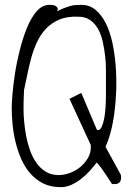

<svg xmlns="http://www.w3.org/2000/svg" viewBox="-20 -771 553 792"><path d="M28.3 -327.1Q28.3 -342.8 31.2 -380.4Q34.2 -418 41.5 -465.8Q48.8 -513.7 61.5 -564Q74.2 -614.3 91.3 -656.2Q108.4 -698.2 131.3 -724.6Q154.3 -751 184.6 -751Q188.5 -751 195.8 -750.5Q203.1 -750 209 -746.6Q214.8 -743.2 217.3 -738.3Q219.7 -733.4 215.8 -724.6Q232.4 -733.4 244.6 -737.8Q256.8 -742.2 267.6 -745.6Q278.3 -749 289.6 -750Q300.8 -751 315.4 -751Q349.6 -751 374.5 -730Q399.4 -709 416.5 -674.8Q433.6 -640.6 443.4 -595.7Q453.1 -550.8 457 -501.5Q460.9 -452.1 459.5 -402.3Q458 -352.5 452.1 -307.6Q446.3 -262.7 436.5 -226.1Q426.8 -189.5 416 -168V-164.1Q416 -163.1 417 -162.1L478.5 -49.8Q478.5 -48.8 479 -44.4Q479.5 -40 479.5 -39.1Q479.5 -11.7 453.1 -11.7H447.3Q443.4 -11.7 441.4 -12.7Q438.5 -16.6 431.6 -27.8Q424.8 -39.1 416.5 -50.8Q408.2 -62.5 401.4 -72.8Q394.5 -83 390.6 -86.9Q389.6 -88.9 385.3 -93.8Q380.9 -98.6 378.9 -100.6Q365.2 -83 349.6 -65.4Q334 -47.9 314.9 -33.2Q295.9 -18.6 274.9 -8.8Q253.9 1 230.5 1Q188.5 1 157.7 -14.6Q127 -30.3 104.5 -56.2Q82 -82 67.4 -115.7Q52.7 -149.4 43.9 -186Q35.2 -222.7 31.7 -258.8Q28.3 -294.9 28.3 -327.1ZM77.1 -318.4Q77.1 -297.9 79.6 -270Q82 -242.2 87.4 -212.4Q92.8 -182.6 103 -153.3Q113.3 -124 128.9 -101.1Q144.5 -78.1 167.5 -63.5Q190.4 -48.8 222.7 -48.8Q244.1 -48.8 268.1 -57.6Q292 -66.4 310.5 -81.5Q329.1 -96.7 341.8 -117.7Q354.5 -138.7 354.5 -162.1V-169.9Q354.5 -174.8 353.5 -174.8L266.6 -363.3L315.4 -387.7L378.9 -237.3Q378.9 -236.3 380.9 -235.4Q382.8 -234.4 383.8 -234.4Q393.6 -234.4 399.9 -248.5Q406.2 -262.7 410.2 -284.2Q414.1 -305.7 415.5 -330.6Q417 -355.5 417 -377.9Q417 -400.4 417 -416V-433.6Q417 -454.1 417 -482.4Q417 -510.7 413.6 -540.5Q410.2 -570.3 403.8 -599.1Q397.5 -627.9 384.8 -650.9Q372.1 -673.8 352.1 -688Q332 -702.1 303.7 -702.1Q257.8 -704.1 225.1 -690.4Q192.4 -676.8 169.9 -652.8Q147.5 -628.9 132.8 -597.7Q118.2 -566.4 108.9 -532.2Q99.6 -498 92.8 -463.9Q85.9 -429.7 79.1 -399.4Q79.1 -395.5 78.6 -384.3Q78.1 -373 77.6 -359.9Q77.1 -346.7 77.1 -335Z"/></svg>

Font: Shadows Into Light
Style: Regular
Weight: 400
Designer: Kimberly Geswein
Foundry: Kimberly Geswein
Version: Version 001.000